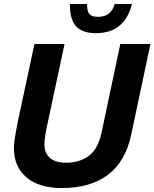

<svg xmlns="http://www.w3.org/2000/svg" viewBox="-20 -933 779 969"><path d="M292.4 16Q176 16 113.1 -38.1Q50.2 -92.2 50.2 -185.6Q50.2 -201.6 53.2 -224.6Q56.2 -247.6 61.1 -273.2Q66 -298.8 70.4 -321.6L153.8 -711H305.8L219.6 -308Q213.2 -278.8 208.7 -251.2Q204.2 -223.6 204.2 -204.8Q204.2 -160.6 231.8 -136.2Q259.4 -111.8 314.4 -111.8Q380.6 -111.8 427.7 -145.9Q474.8 -180 493.2 -266.8L587.2 -711H739.2L642.4 -254Q613.6 -117.8 524.8 -50.9Q436 16 292.4 16ZM463.2 -765.6Q398.4 -765.6 365.5 -798.5Q332.6 -831.4 332.6 -912.8H419.4Q419.4 -874.6 431.8 -861.3Q444.2 -848 473.6 -848Q506.2 -848 527.2 -862.8Q548.2 -877.6 559 -912.8H645.8Q628 -840.4 582.7 -803Q537.4 -765.6 463.2 -765.6Z"/></svg>

Font: Geist
Style: Italic
Weight: 400
Italic angle: -12°
Designer: Basement.studio, Andrés Briganti, Mateo Zaragoza
Foundry: Basement.studio, Vercel, Andrés Briganti, Guido Ferreyra, Mateo Zaragoza
Version: Version 1.500